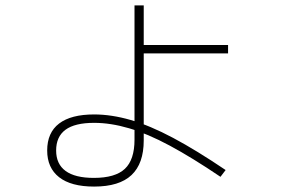

<svg xmlns="http://www.w3.org/2000/svg" viewBox="-20 -653 1040 708"><path d="M327 35Q242 35 198 0.5Q154 -34 154 -98Q154 -164 198 -197.5Q242 -231 327 -231Q391 -231 462 -210.5Q533 -190 618.5 -144.5Q704 -99 812 -26L793 -1Q688 -72 606 -116Q524 -160 456 -180Q388 -200 327 -200Q256 -200 221.5 -174.5Q187 -149 187 -98Q187 -48 222 -22.5Q257 3 326 3Q405 3 440.5 -30.5Q476 -64 476 -138V-191V-633H510V-487H821V-456H510V-135Q510 -50 465 -7.5Q420 35 327 35Z"/></svg>

Font: M PLUS 1 Code ExtraLight
Style: Regular
Weight: 250
Designer: Coji Morishita
Foundry: UNDERFOREST DESIGN
Version: Version 1.002